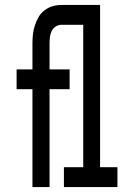

<svg xmlns="http://www.w3.org/2000/svg" viewBox="-20 -755 540 775"><path d="M111 0V-395H47V-475H111V-580Q111 -599 113 -617Q115 -635 121 -653Q127 -671 136 -686.5Q145 -702 160 -713.5Q175 -725 192.5 -730Q210 -735 229 -735H384V-80H454V0H238V-80H316V-655H229Q216 -655 205 -648Q194 -641 188.5 -629.5Q183 -618 181.5 -605.5Q180 -593 180 -580V-475H261V-395H180V0Z"/></svg>

Font: Iosevka SS18 Medium
Style: Regular
Weight: 500
Monospace: yes
Designer: Belleve Invis
Foundry: Belleve Invis
Version: Version 25.1.1; ttfautohint (v1.8.4)